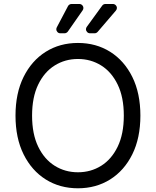

<svg xmlns="http://www.w3.org/2000/svg" viewBox="-20 -958 801 987"><path d="M59.7 -363.6Q59.7 -478.7 101.2 -562.5Q142.8 -646.3 215.2 -691.8Q287.6 -737.2 380.7 -737.2Q473.7 -737.2 546.2 -691.8Q618.6 -646.3 660.2 -562.5Q701.7 -478.7 701.7 -363.6Q701.7 -248.6 660.2 -164.8Q618.6 -81 546.2 -35.5Q473.7 9.9 380.7 9.9Q287.6 9.9 215.2 -35.5Q142.8 -81 101.2 -164.8Q59.7 -248.6 59.7 -363.6ZM616.5 -363.6Q616.5 -458.1 585 -523.1Q553.6 -588.1 500.2 -621.4Q446.7 -654.8 380.7 -654.8Q314.6 -654.8 261.2 -621.4Q207.7 -588.1 176.3 -523.1Q144.9 -458.1 144.9 -363.6Q144.9 -269.2 176.3 -204.2Q207.7 -139.2 261.2 -105.8Q314.6 -72.4 380.7 -72.4Q446.7 -72.4 500.2 -105.8Q553.6 -139.2 585 -204.2Q616.5 -269.2 616.5 -363.6ZM269.5 -807.5Q269.5 -799.4 275.4 -793.1Q281.2 -786.9 290.1 -786.9H311.8Q316.8 -786.9 321.4 -789.4Q326 -791.9 328.8 -795.8L404.8 -904.8Q408.7 -910.5 408.7 -916.5Q408.7 -925.1 402.7 -931.3Q396.7 -937.5 387.8 -937.5H347.7Q342 -937.5 337 -934.5Q332 -931.5 329.5 -926.5L272 -817.5Q269.5 -812.9 269.5 -807.5ZM421.9 -807.9Q421.9 -799.7 427.9 -793.3Q433.9 -786.9 442.8 -786.9H466.3Q475.5 -786.9 482.2 -794.4L575.6 -903.4Q581 -909.8 581 -916.9Q581 -925.1 574.9 -931.3Q568.9 -937.5 560 -937.5H522Q511.7 -937.5 505.3 -929L426.1 -820Q421.9 -814.3 421.9 -807.9Z"/></svg>

Font: DeltaSans
Style: Regular
Weight: 400
Designer: Rasmus Andersson
Foundry: rsms
Version: Version 3.012